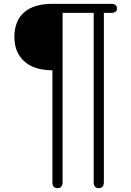

<svg xmlns="http://www.w3.org/2000/svg" viewBox="-20 -720 684 1000"><path d="M253 228V-354Q158 -354 106.5 -400.5Q55 -447 55 -527Q55 -612 106 -656Q157 -700 253 -700H559Q589 -700 589 -676Q589 -653 559 -653H521V228Q521 260 494 260Q468 260 468 228V-653H306V228Q306 260 279 260Q253 260 253 228Z"/></svg>

Font: Kodchasan ExtraLight
Style: Regular
Weight: 275
Version: Version 1.000; ttfautohint (v1.6)